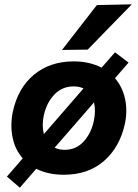

<svg xmlns="http://www.w3.org/2000/svg" viewBox="-20 -797 638 890"><path d="M72 73 12 21.5Q31.5 -1 49.8 -21.8Q68 -42.5 85.5 -63Q49.5 -104 38.2 -160.2Q27 -216.5 39 -277Q62.5 -388.5 137.2 -450.5Q212 -512.5 322 -512.5Q360 -512.5 392.2 -504.8Q424.5 -497 451 -483.5Q466.5 -501 481.8 -518.8Q497 -536.5 513 -554.5L576 -507Q559.5 -488 544 -470Q528.5 -452 513 -434.5Q548 -393.5 559.8 -338.2Q571.5 -283 559 -223.5Q535.5 -115 462.2 -51Q389 13 276 13Q238 13 206 5.8Q174 -1.5 148 -14.5Q129 7 110.2 28.8Q91.5 50.5 72 73ZM183 -262Q173 -214.5 183.5 -175.5L344 -360.5Q355.5 -373 367 -387Q347.5 -396.5 321.5 -396.5Q268 -396.5 232 -358.8Q196 -321 183 -262ZM279.5 -102.5Q333.5 -102.5 368.5 -141.8Q403.5 -181 415 -237Q425 -284.5 415.5 -322.5Q411 -316.5 406 -311L239.5 -119.5Q236 -116 233 -112.5Q253 -102.5 279.5 -102.5ZM267.5 -565.5Q308.5 -618.5 348.5 -670Q388.5 -721.5 429 -773.5L591 -777Q538.5 -723 487.2 -670.5Q436 -618 386.5 -567Z"/></svg>

Font: Commissioner
Style: Bold Italic
Weight: 700
Italic angle: -12°
Designer: Kostas Bartsokas
Foundry: Kostas Bartsokas
Version: Version 1.000; ttfautohint (v1.8.3)